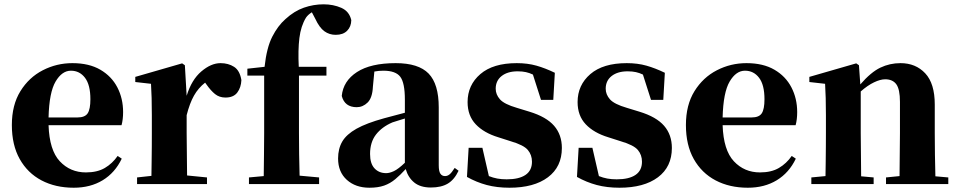

<svg xmlns="http://www.w3.org/2000/svg" viewBox="-20 -857 4461 894"><path d="M323.2 17.1Q238.3 17.1 173.3 -17.1Q108.4 -51.3 71.8 -116.5Q35.2 -181.6 35.2 -274.9Q35.2 -368.2 75 -432.4Q114.7 -496.6 179.2 -529.8Q243.7 -563 316.9 -563Q394.5 -563 447 -532.5Q499.5 -502 526.4 -450.2Q553.2 -398.4 553.2 -335Q553.2 -300.8 545.9 -273.9H206.1Q210 -157.7 258.5 -106Q307.1 -54.2 379.9 -54.2Q433.1 -54.2 468.3 -75Q503.4 -95.7 527.8 -130.9L546.9 -118.2Q515.6 -52.7 458.3 -17.8Q400.9 17.1 323.2 17.1ZM206.1 -310.1H340.8Q375.5 -310.1 388.2 -329.3Q400.9 -348.6 400.9 -395Q400.9 -461.9 375.7 -494.9Q350.6 -527.8 310.1 -527.8Q268.6 -527.8 238.8 -477.3Q209 -426.8 206.1 -310.1Z M849.1 -320.8V-237.8L851.1 -40L943.8 -30.8V0H618.2V-30.8L685.1 -38.1Q685.5 -66.9 686 -102.8Q686.5 -138.7 686.8 -174.3Q687 -210 687 -237.8V-320.8Q687 -370.6 686 -400.9Q685.1 -431.2 683.1 -466.8L609.9 -475.1V-499L828.1 -562L840.8 -553.2L849.1 -411.1Q872.1 -485.8 917.5 -524.4Q962.9 -563 1006.8 -563Q1043 -563 1069.8 -545.9Q1096.7 -528.8 1104 -483.9Q1102.5 -449.7 1085 -426.3Q1067.4 -402.8 1029.8 -402.8Q1001.5 -402.8 981.4 -418.9Q961.4 -435.1 941.9 -462.9L935.1 -472.2Q903.3 -447.3 883.3 -411.9Q863.3 -376.5 849.1 -320.8Z M1207 0H1139.2V-30.8L1208 -37.1Q1208.5 -87.4 1209.2 -137.7Q1210 -188 1210 -237.8V-504.9H1131.8V-537.1L1211.9 -545.9Q1221.7 -635.3 1247.8 -686.3Q1273.9 -737.3 1309.1 -768.1Q1350.1 -805.7 1395 -821.3Q1439.9 -836.9 1486.8 -836.9Q1531.7 -836.9 1569.1 -820.6Q1606.4 -804.2 1615.7 -763.2Q1615.2 -732.9 1596.4 -713.9Q1577.6 -694.8 1543 -694.8Q1513.7 -694.8 1490.5 -711.4Q1467.3 -728 1447.8 -770L1432.1 -799.8Q1414.1 -788.6 1404.8 -774.9Q1380.9 -735.8 1374 -679.9Q1367.2 -624 1371.1 -545.9H1500V-504.9H1372.1V-237.8Q1372.1 -139.6 1375 -39.1L1465.8 -30.8V0Z M1986.3 16.1Q1937.5 16.1 1908.9 -7.1Q1880.4 -30.3 1869.1 -69.8Q1843.8 -42 1820.3 -22.5Q1796.9 -2.9 1768.6 7.1Q1740.2 17.1 1700.2 17.1Q1635.7 17.1 1595 -19.5Q1554.2 -56.2 1554.2 -119.1Q1554.2 -164.6 1573.7 -198Q1593.3 -231.4 1639.9 -257.6Q1686.5 -283.7 1768.1 -306.2L1865.2 -332V-393.1Q1865.2 -471.2 1843.8 -499.5Q1822.3 -527.8 1765.1 -527.8Q1743.2 -527.8 1723.1 -523.9L1716.3 -453.1Q1713.9 -401.4 1691.7 -379.6Q1669.4 -357.9 1641.1 -357.9Q1585 -357.9 1571.3 -410.2Q1578.1 -480 1642.1 -521.5Q1706.1 -563 1822.3 -563Q1928.7 -563 1975.8 -514.4Q2022.9 -465.8 2022.9 -356.9V-87.9Q2022.9 -59.6 2030.5 -48.3Q2038.1 -37.1 2052.2 -37.1Q2063.5 -37.1 2073.2 -44.9Q2083 -52.7 2097.2 -75.2L2115.2 -62Q2095.7 -20.5 2065.2 -2.2Q2034.7 16.1 1986.3 16.1ZM1865.2 -99.1V-305.2Q1847.7 -299.8 1832.8 -295.2Q1817.9 -290.5 1807.1 -287.1Q1758.3 -266.1 1730.7 -230.5Q1703.1 -194.8 1703.1 -140.1Q1703.1 -95.2 1723.9 -73Q1744.6 -50.8 1778.3 -50.8Q1793.9 -50.8 1814.2 -60.3Q1834.5 -69.8 1865.2 -99.1Z M2352.1 17.1Q2293.9 17.1 2246.3 4.4Q2198.7 -8.3 2154.3 -33.2L2162.1 -168.9H2226.1L2256.3 -37.1Q2275.9 -29.3 2295.7 -25.6Q2315.4 -22 2339.4 -22Q2396.5 -22 2426.8 -42.5Q2457 -63 2457 -104Q2457 -135.7 2437.7 -158.7Q2418.5 -181.6 2358.4 -199.2L2300.3 -217.8Q2232.9 -238.3 2195.1 -278.3Q2157.2 -318.4 2157.2 -381.8Q2157.2 -460.9 2216.6 -512Q2275.9 -563 2386.2 -563Q2436.5 -563 2477.8 -551.3Q2519 -539.6 2563.5 -518.1L2556.2 -392.1H2499L2461.4 -509.8Q2445.3 -517.6 2428.7 -521.2Q2412.1 -524.9 2390.1 -524.9Q2343.8 -524.9 2315.9 -503.2Q2288.1 -481.4 2288.1 -443.8Q2288.1 -417 2307.9 -394.5Q2327.6 -372.1 2386.2 -355L2445.3 -336.9Q2523.9 -313 2560.1 -271.2Q2596.2 -229.5 2596.2 -168Q2596.2 -80.1 2531.2 -31.5Q2466.3 17.1 2352.1 17.1Z M2864.3 17.1Q2806.2 17.1 2758.5 4.4Q2710.9 -8.3 2666.5 -33.2L2674.3 -168.9H2738.3L2768.6 -37.1Q2788.1 -29.3 2807.9 -25.6Q2827.6 -22 2851.6 -22Q2908.7 -22 2939 -42.5Q2969.2 -63 2969.2 -104Q2969.2 -135.7 2950 -158.7Q2930.7 -181.6 2870.6 -199.2L2812.5 -217.8Q2745.1 -238.3 2707.3 -278.3Q2669.4 -318.4 2669.4 -381.8Q2669.4 -460.9 2728.8 -512Q2788.1 -563 2898.4 -563Q2948.7 -563 2990 -551.3Q3031.2 -539.6 3075.7 -518.1L3068.4 -392.1H3011.2L2973.6 -509.8Q2957.5 -517.6 2940.9 -521.2Q2924.3 -524.9 2902.3 -524.9Q2856 -524.9 2828.1 -503.2Q2800.3 -481.4 2800.3 -443.8Q2800.3 -417 2820.1 -394.5Q2839.8 -372.1 2898.4 -355L2957.5 -336.9Q3036.1 -313 3072.3 -271.2Q3108.4 -229.5 3108.4 -168Q3108.4 -80.1 3043.5 -31.5Q2978.5 17.1 2864.3 17.1Z M3461.9 17.1Q3377 17.1 3312 -17.1Q3247.1 -51.3 3210.4 -116.5Q3173.8 -181.6 3173.8 -274.9Q3173.8 -368.2 3213.6 -432.4Q3253.4 -496.6 3317.9 -529.8Q3382.3 -563 3455.6 -563Q3533.2 -563 3585.7 -532.5Q3638.2 -502 3665 -450.2Q3691.9 -398.4 3691.9 -335Q3691.9 -300.8 3684.6 -273.9H3344.7Q3348.6 -157.7 3397.2 -106Q3445.8 -54.2 3518.6 -54.2Q3571.8 -54.2 3606.9 -75Q3642.1 -95.7 3666.5 -130.9L3685.5 -118.2Q3654.3 -52.7 3596.9 -17.8Q3539.6 17.1 3461.9 17.1ZM3344.7 -310.1H3479.5Q3514.2 -310.1 3526.9 -329.3Q3539.6 -348.6 3539.6 -395Q3539.6 -461.9 3514.4 -494.9Q3489.3 -527.8 3448.7 -527.8Q3407.2 -527.8 3377.4 -477.3Q3347.7 -426.8 3344.7 -310.1Z M4167.5 0H4105.5V-30.8L4168.5 -37.1L4170.4 -237.8V-382.8Q4170.4 -440.9 4153.6 -464.4Q4136.7 -487.8 4101.6 -487.8Q4079.1 -487.8 4049.6 -473.6Q4020 -459.5 3987.8 -431.2V-237.8L3989.7 -36.1L4047.9 -30.8V0H3757.8V-30.8L3823.7 -37.1Q3824.2 -66.4 3824.7 -102.5Q3825.2 -138.7 3825.4 -174.3Q3825.7 -210 3825.7 -237.8V-320.8Q3825.7 -369.6 3824.7 -400.4Q3823.7 -431.2 3821.8 -466.8L3748.5 -475.1V-499L3966.8 -562L3979.5 -553.2L3985.8 -463.9Q4035.2 -521 4079.1 -542Q4123 -563 4172.9 -563Q4243.7 -563 4288.1 -515.6Q4332.5 -468.3 4332.5 -370.1V-237.8Q4332.5 -193.8 4333.3 -136.7Q4334 -79.6 4335.4 -36.1L4395.5 -30.8V0Z"/></svg>

Font: Source Han Serif TW Heavy
Style: Regular
Weight: 900
Designer: Ryoko NISHIZUKA Ë•øÂ°öÊ∂ºÂ≠ê (kana & ideographs); Frank Grie√ühammer (Latin, Greek & Cyrillic); Wenlong ZHANG Âº†ÊñáÈæô 
Foundry: Adobe
Version: Version 2.003;hotconv 1.1.1;makeotfexe 2.6.0